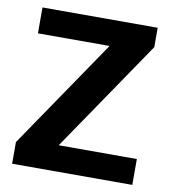

<svg xmlns="http://www.w3.org/2000/svg" viewBox="-74 -695 684 760"><g transform="rotate(10 268.0 -315.0)"><path d="M36 -630H499V-552L194 -104H508V0H25V-87L324 -526H36Z"/></g></svg>

Font: Holmes&Hills Bold
Style: Bold
Weight: 500
Designer: Noopur Datye, Girish Dalvi, Yashodeep Gholap, Pallavi Karambelkar
Foundry: Ek Type
Version: ""